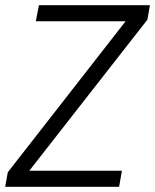

<svg xmlns="http://www.w3.org/2000/svg" viewBox="-29 -720 598 740"><path d="M-9 0 1 -56 455 -638H109L121 -700H549L539 -644L84 -62H441L430 0Z"/></svg>

Font: DM Sans 28pt Light
Style: Italic
Weight: 300
Italic angle: -10°
Version: Version 4.004;gftools[0.9.30]